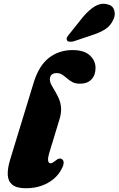

<svg xmlns="http://www.w3.org/2000/svg" viewBox="-20 -987 631 1022"><path d="M366 -720.5Q428 -720.5 458.2 -692.2Q488.5 -664 488.5 -625.5Q488.5 -587.5 467 -564.5Q445.5 -541.5 406 -541.5Q381.5 -541.5 365.5 -550Q349.5 -558.5 336.8 -569.8Q324 -581 311.2 -589.5Q298.5 -598 281 -598Q269.5 -598 261.5 -594Q253.5 -590 249.5 -582.5Q245.5 -575 245.5 -565Q245.5 -550 254 -534.2Q262.5 -518.5 273.5 -500.5Q284.5 -482.5 293.8 -461Q303 -439.5 305 -412.8Q307 -386 297 -353L244 -179Q233.5 -144.5 236.2 -131.2Q239 -118 249 -118Q254.5 -118 260 -121Q265.5 -124 274.5 -131Q286 -141 293.8 -142.8Q301.5 -144.5 308.5 -140.5Q318 -135.5 318.8 -122.2Q319.5 -109 308.5 -88.5Q293 -57.5 265.2 -34.2Q237.5 -11 200.2 2Q163 15 118 15Q68 15 45.2 -4Q22.5 -23 21.2 -57.2Q20 -91.5 34 -137.5L159.5 -548Q187.5 -638.5 241 -679.5Q294.5 -720.5 366 -720.5ZM422 -897Q453 -933.5 484 -952.8Q515 -972 548 -965Q579 -959.5 587.5 -934Q596 -908.5 583.5 -883Q569.5 -851.5 542.8 -833.2Q516 -815 474.5 -801.5L373.5 -767.5Q362 -764 351 -765Q340 -766 336.5 -772.5Q332.5 -780.5 337.2 -789.2Q342 -798 350.5 -807.5Z"/></svg>

Font: Fraunces Black
Style: Italic
Weight: 900
Italic angle: -16°
Version: Version 1.000;[b76b70a41]